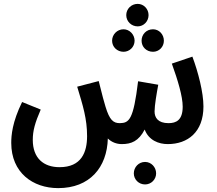

<svg xmlns="http://www.w3.org/2000/svg" viewBox="-20 -738 1121 990"><path d="M690 -602C721 -602 746 -628 746 -660C746 -692 721 -718 690 -718C657 -718 631 -692 631 -660C631 -628 657 -602 690 -602ZM617 -471C648 -471 674 -496 674 -528C674 -560 648 -587 617 -587C584 -587 558 -560 558 -528C558 -496 584 -471 617 -471ZM769 -471C800 -471 825 -496 825 -528C825 -561 800 -587 769 -587C735 -587 710 -561 710 -528C710 -496 735 -471 769 -471ZM280 232C442 232 532 126 536 -24C555 -5 581 5 608 5C657 5 695 -10 726 -70C747 -14 799 5 845 5C948 5 1029 -57 1029 -189C1029 -261 1002 -366 972 -446L866 -410C897 -324 922 -241 922 -188C922 -118 888 -103 849 -103C794 -103 777 -132 777 -163C777 -195 788 -258 796 -301L692 -319C668 -120 646 -104 598 -103C564 -103 545 -119 524 -188C517 -210 508 -244 489 -320L378 -291C408 -192 429 -125 429 -36C429 47 400 124 287 124C205 124 149 78 149 -17C149 -63 160 -104 190 -173L94 -212C43 -108 38 -40 38 -1C38 152 149 232 280 232ZM728 213C760 213 785 187 785 156C785 124 760 97 728 97C695 97 670 124 670 156C670 187 695 213 728 213Z"/></svg>

Font: Noto Sans Arabic UI XCn SmBd
Style: Regular
Weight: 600
Width: 2
Designer: Monotype Design Team, Nadine Chahine and Nizar Qandah
Foundry: Monotype Imaging Inc.
Version: Version 2.010